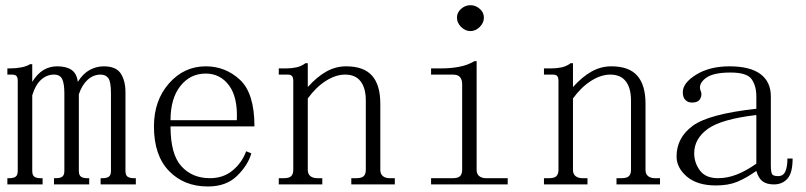

<svg xmlns="http://www.w3.org/2000/svg" viewBox="-20 -711 3040 724"><path d="M19.5 -453.1Q40 -453.1 60.5 -457Q81.1 -460.9 92.8 -468.8H101.6V-402.3Q121.1 -433.6 144.5 -447.3Q168 -460.9 195.3 -460.9Q230.5 -460.9 250 -447.3Q269.5 -433.6 273.4 -402.3Q293 -433.6 318.4 -447.3Q343.8 -460.9 371.1 -460.9Q418 -460.9 435.5 -433.6Q453.1 -406.2 453.1 -363.3V-66.4Q453.1 -50.8 460.9 -44.9Q468.8 -39.1 484.4 -39.1H492.2V-15.6H359.4V-39.1H367.2Q382.8 -39.1 390.6 -44.9Q398.4 -50.8 398.4 -66.4V-359.4Q398.4 -402.3 388.7 -416Q378.9 -429.7 359.4 -429.7Q332 -429.7 310.5 -410.2Q289.1 -390.6 277.3 -355.5V-66.4Q277.3 -50.8 285.2 -44.9Q293 -39.1 308.6 -39.1H316.4V-15.6H183.6V-39.1H191.4Q207 -39.1 214.8 -44.9Q222.7 -50.8 222.7 -66.4V-359.4Q222.7 -394.5 214.8 -412.1Q207 -429.7 183.6 -429.7Q156.2 -429.7 134.8 -410.2Q113.3 -390.6 101.6 -351.6V-66.4Q101.6 -50.8 109.4 -44.9Q117.2 -39.1 132.8 -39.1H140.6V-15.6H7.8V-39.1H15.6Q31.2 -39.1 39.1 -44.9Q46.9 -50.8 46.9 -66.4V-406.2Q46.9 -418 42.5 -423.8Q38.1 -429.7 24.4 -429.7H7.8V-453.1Z M873 -257.8Q877 -343.8 843.8 -388.7Q810.5 -433.6 755.9 -433.6Q697.3 -433.6 660.2 -386.7Q623 -339.8 623 -257.8ZM623 -234.4Q623 -128.9 664.1 -84Q705.1 -39.1 771.5 -39.1Q822.3 -39.1 857.4 -68.4Q892.6 -97.7 908.2 -140.6L927.7 -132.8Q916 -89.8 875 -48.8Q834 -7.8 763.7 -7.8Q673.8 -7.8 617.2 -66.4Q560.5 -125 560.5 -234.4Q560.5 -332 617.2 -396.5Q673.8 -460.9 755.9 -460.9Q830.1 -460.9 884.8 -410.2Q939.5 -359.4 939.5 -234.4Z M1031.2 -15.6V-39.1H1050.8Q1070.3 -39.1 1078.1 -46.9Q1085.9 -54.7 1085.9 -70.3V-406.2Q1085.9 -418 1081.5 -423.8Q1077.1 -429.7 1064.5 -429.7H1031.2V-453.1H1059.6Q1079.1 -453.1 1097.7 -457Q1116.2 -460.9 1131.8 -472.7H1140.6V-382.8Q1175.8 -421.9 1210.9 -441.4Q1246.1 -460.9 1285.2 -460.9Q1351.6 -460.9 1382.8 -425.8Q1414.1 -390.6 1414.1 -320.3V-70.3Q1414.1 -54.7 1423.8 -46.9Q1433.6 -39.1 1449.2 -39.1H1468.8V-15.6H1304.7V-39.1H1324.2Q1343.8 -39.1 1351.6 -46.9Q1359.4 -54.7 1359.4 -70.3V-332Q1359.4 -378.9 1339.8 -404.3Q1320.3 -429.7 1281.2 -429.7Q1246.1 -429.7 1209 -406.2Q1171.9 -382.8 1140.6 -339.8V-70.3Q1140.6 -54.7 1150.4 -46.9Q1160.2 -39.1 1175.8 -39.1H1195.3V-15.6Z M1722.7 -394.5Q1722.7 -410.2 1714.8 -419.9Q1707 -429.7 1687.5 -429.7H1605.5V-453.1H1644.5Q1679.7 -453.1 1710.9 -459Q1742.2 -464.8 1769.5 -480.5H1777.3V-70.3Q1777.3 -54.7 1787.1 -46.9Q1796.9 -39.1 1812.5 -39.1H1894.5V-15.6H1605.5V-39.1H1687.5Q1707 -39.1 1714.8 -46.9Q1722.7 -54.7 1722.7 -70.3ZM1753.9 -691.4Q1773.4 -691.4 1789.1 -677.7Q1804.7 -664.1 1804.7 -644.5Q1804.7 -625 1789.1 -609.4Q1773.4 -593.8 1753.9 -593.8Q1734.4 -593.8 1718.8 -609.4Q1703.1 -625 1703.1 -644.5Q1703.1 -664.1 1718.8 -677.7Q1734.4 -691.4 1753.9 -691.4Z M2031.2 -15.6V-39.1H2050.8Q2070.3 -39.1 2078.1 -46.9Q2085.9 -54.7 2085.9 -70.3V-406.2Q2085.9 -418 2081.5 -423.8Q2077.1 -429.7 2064.5 -429.7H2031.2V-453.1H2059.6Q2079.1 -453.1 2097.7 -457Q2116.2 -460.9 2131.8 -472.7H2140.6V-382.8Q2175.8 -421.9 2210.9 -441.4Q2246.1 -460.9 2285.2 -460.9Q2351.6 -460.9 2382.8 -425.8Q2414.1 -390.6 2414.1 -320.3V-70.3Q2414.1 -54.7 2423.8 -46.9Q2433.6 -39.1 2449.2 -39.1H2468.8V-15.6H2304.7V-39.1H2324.2Q2343.8 -39.1 2351.6 -46.9Q2359.4 -54.7 2359.4 -70.3V-332Q2359.4 -378.9 2339.8 -404.3Q2320.3 -429.7 2281.2 -429.7Q2246.1 -429.7 2209 -406.2Q2171.9 -382.8 2140.6 -339.8V-70.3Q2140.6 -54.7 2150.4 -46.9Q2160.2 -39.1 2175.8 -39.1H2195.3V-15.6Z M2679.7 -11.7Q2609.4 -11.7 2570.3 -44.9Q2531.2 -78.1 2531.2 -121.1Q2531.2 -191.4 2591.8 -236.3Q2652.3 -281.2 2832 -300.8V-347.7Q2832 -386.7 2814.5 -412.1Q2796.9 -437.5 2734.4 -437.5Q2668 -437.5 2640.6 -416Q2613.3 -394.5 2621.1 -371.1Q2628.9 -355.5 2621.1 -339.8Q2613.3 -324.2 2589.8 -324.2Q2574.2 -324.2 2564.5 -334Q2554.7 -343.8 2554.7 -363.3Q2554.7 -398.4 2605.5 -429.7Q2656.2 -460.9 2730.5 -460.9Q2808.6 -460.9 2847.7 -431.6Q2886.7 -402.3 2886.7 -347.7V-89.8Q2886.7 -58.6 2892.6 -52.7Q2898.4 -46.9 2914.1 -46.9Q2933.6 -46.9 2941.4 -64.5Q2949.2 -82 2949.2 -113.3H2968.8Q2968.8 -58.6 2949.2 -37.1Q2929.7 -15.6 2898.4 -15.6Q2871.1 -15.6 2855.5 -27.3Q2839.8 -39.1 2832 -66.4Q2793 -39.1 2759.8 -25.4Q2726.6 -11.7 2679.7 -11.7ZM2597.7 -132.8Q2597.7 -97.7 2619.1 -68.4Q2640.6 -39.1 2687.5 -39.1Q2722.7 -39.1 2757.8 -52.7Q2793 -66.4 2832 -93.8V-277.3Q2699.2 -261.7 2648.4 -224.6Q2597.7 -187.5 2597.7 -132.8Z"/></svg>

Font: BabelStone Khitan Small Seal
Style: Regular
Weight: 400
Designer: Andrew West
Foundry: BabelStone
Version: Version 13.000